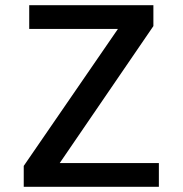

<svg xmlns="http://www.w3.org/2000/svg" viewBox="-20 -716 700 736"><path d="M589 -91V0H71V-80L432 -605H92V-696H568V-616L209 -91Z"/></svg>

Font: Amiko SemiBold
Style: Regular
Weight: 600
Designer: Pablo Impallari, Rodrigo Fuenzalida, Andres Torresi
Foundry: Impallari Type
Version: Version 1.001; ttfautohint (v1.3)